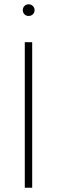

<svg xmlns="http://www.w3.org/2000/svg" viewBox="-20 -880 266 900"><path d="M113.8 -859.9Q126 -859.9 134 -851.8Q142.1 -843.8 142.1 -833Q142.1 -821.3 134.3 -813.2Q126.5 -805.2 113.8 -805.2Q102.1 -805.2 94.5 -813.2Q86.9 -821.3 86.9 -833Q86.9 -843.8 94.5 -851.8Q102.1 -859.9 113.8 -859.9ZM130.9 -682.1V0H96.2V-682.1Z"/></svg>

Font: Fira Sans Compressed UltraLight
Style: Regular
Weight: 200
Width: 1
Designer: Carrois Corporate & Edenspiekermann AG
Foundry: Carrois Corporate GbR & Edenspiekermann AG
Version: Version 4.203;PS 004.203;hotconv 1.0.88;makeotf.lib2.5.64775